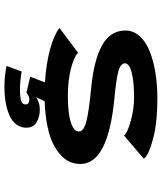

<svg xmlns="http://www.w3.org/2000/svg" viewBox="50 -602 749 890"><g transform="rotate(90 425.0 -157.5)"><path d="M410.5 95 336 77.5 362.5 9Q278 4 211 -14Q144 -32 110 -58L224.5 -144Q248 -123.5 302.8 -110.2Q357.5 -97 425 -97Q503 -97 546.5 -110.5Q590 -124 590 -148.5Q590 -170.5 543.2 -182.8Q496.5 -195 384.5 -205.5Q322 -212 275.2 -223.8Q228.5 -235.5 193.2 -254.2Q158 -273 140 -300.5Q122 -328 122 -364Q122 -401.5 148.5 -430.5Q175 -459.5 219.8 -477Q264.5 -494.5 319.8 -503.2Q375 -512 436.5 -512Q547.5 -512 622.2 -492.5Q697 -473 716.5 -449.5L609 -357.5Q596 -373.5 540.5 -388.8Q485 -404 432 -404Q362 -404 318 -393.2Q274 -382.5 274 -361.5Q274 -341 312.5 -330.8Q351 -320.5 444.5 -312Q740.5 -282 740.5 -155.5Q740.5 -102 699.8 -64.5Q659 -27 595.5 -9.5Q532 8 450 10.5L431 50.5Q454.5 33 488 33Q522.5 33 547.5 48.2Q572.5 63.5 572.5 95Q572.5 122 556.8 142.2Q541 162.5 513.8 174.2Q486.5 186 453.8 191.5Q421 197 383 197Q331 197 286 187L312 117Q357.5 125 395.5 125Q429.5 125 447 119.8Q464.5 114.5 464.5 99Q464.5 81.5 440 81.5Q433 81.5 423.8 85.8Q414.5 90 410.5 95Z"/></g></svg>

Font: League Mono Wide SemiBold
Style: Regular
Weight: 600
Width: 8
Designer: Tyler Finck
Foundry: The League of Moveable Type / Tyler Finck
Version: Version 2.210